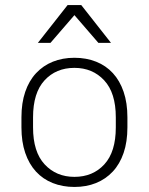

<svg xmlns="http://www.w3.org/2000/svg" viewBox="-20 -735 590 761"><path d="M275 6Q228 6 189 -9.5Q150 -25 122.5 -55Q95 -85 80 -129Q65 -173 65 -230V-270Q65 -327 80 -371Q95 -415 123 -445Q151 -475 189.5 -490.5Q228 -506 275 -506Q322 -506 361 -490.5Q400 -475 427.5 -445Q455 -415 470 -371Q485 -327 485 -270V-230Q485 -173 470 -129Q455 -85 427 -55Q399 -25 360.5 -9.5Q322 6 275 6ZM275 -34Q348 -34 393.5 -83.5Q439 -133 439 -230V-270Q439 -367 393 -416.5Q347 -466 275 -466Q202 -466 156.5 -416.5Q111 -367 111 -270V-230Q111 -133 157 -83.5Q203 -34 275 -34ZM248 -715H302L420 -565H370L275 -675L180 -565H130Z"/></svg>

Font: PT Root UI Light
Style: Regular
Weight: 300
Designer: Vitaly Kuzmin
Foundry: ParaType Ltd.
Version: Version 2.000G